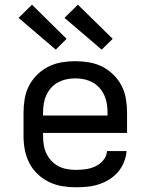

<svg xmlns="http://www.w3.org/2000/svg" viewBox="-20 -788 640 816"><path d="M302 8Q273 8 243.5 3Q214 -2 187.5 -15Q161 -28 139.5 -48.5Q118 -69 104.5 -95.5Q91 -122 85.5 -151Q80 -180 80 -210V-310Q80 -339 85 -368.5Q90 -398 103.5 -424Q117 -450 138.5 -471Q160 -492 186 -505Q212 -518 241.5 -523Q271 -528 300 -528Q329 -528 358.5 -523Q388 -518 414 -505Q440 -492 461.5 -471Q483 -450 496.5 -424Q510 -398 515 -368.5Q520 -339 520 -310V-223H163V-210Q163 -191 166 -172Q169 -153 177 -136Q185 -119 198.5 -104.5Q212 -90 228.5 -81.5Q245 -73 264 -69.5Q283 -66 302 -66Q324 -66 345 -69Q366 -72 385.5 -81Q405 -90 419 -107Q433 -124 435 -146H518Q516 -121 506.5 -98Q497 -75 481 -56.5Q465 -38 444 -25Q423 -12 399.5 -4.5Q376 3 351.5 5.5Q327 8 302 8ZM163 -297H437V-310Q437 -329 434 -347.5Q431 -366 423 -383.5Q415 -401 402.5 -415Q390 -429 373 -438Q356 -447 337.5 -451Q319 -455 300 -455Q281 -455 262.5 -451Q244 -447 227 -438Q210 -429 197.5 -415Q185 -401 177 -383.5Q169 -366 166 -347.5Q163 -329 163 -310ZM412 -577 389 -597 254 -712 311 -768 459 -623ZM217 -577 59 -712 116 -768 263 -623Z"/></svg>

Font: Nova Nerd Font
Style: Regular
Weight: 400
Designer: Belleve Invis
Foundry: Belleve Invis
Version: Version 24.1.4; ttfautohint (v1.8.4);Nerd Fonts 3.1.1